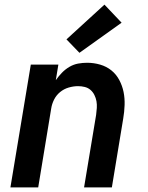

<svg xmlns="http://www.w3.org/2000/svg" viewBox="-20 -809 640 829"><path d="M25 0 113 -530H232L221 -463Q233 -480 247.5 -495Q262 -510 280 -520.5Q298 -531 317.5 -534.5Q337 -538 356 -538Q385 -538 412.5 -530Q440 -522 461 -505Q482 -488 495 -463.5Q508 -439 513.5 -412Q519 -385 518 -355.5Q517 -326 512 -297L463 0H343L395 -313Q397 -328 398 -343Q399 -358 396.5 -372Q394 -386 387.5 -399Q381 -412 370.5 -421Q360 -430 346 -433.5Q332 -437 317 -437Q297 -437 276.5 -431Q256 -425 239.5 -411.5Q223 -398 213.5 -379Q204 -360 201 -340L145 0ZM323 -581 267 -639 431 -789 505 -711Z"/></svg>

Font: Iosevka Curly Extended Oblique
Style: Bold
Weight: 700
Width: 7
Italic angle: -9°
Monospace: yes
Designer: Belleve Invis
Foundry: Belleve Invis
Version: Version 11.1.0; ttfautohint (v1.8.3)